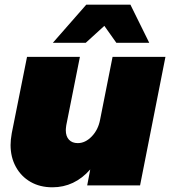

<svg xmlns="http://www.w3.org/2000/svg" viewBox="-20 -789 726 817"><path d="M25 -172Q25 -194 30 -222L95 -547H320L262 -256Q260 -242 260 -235Q260 -209 273.5 -194.5Q287 -180 311 -180Q343 -180 370.5 -208.5Q398 -237 406 -280L459 -547H684L576 0H351L364 -68Q297 8 203 8Q150 8 110 -15Q70 -38 47.5 -79Q25 -120 25 -172ZM615 -607H475L424 -679L345 -607H205L347 -769H535Z"/></svg>

Font: Gontserrat Black
Style: Italic
Weight: 900
Italic angle: -11.3°
Designer: Julieta Ulanovsky
Foundry: Julieta Ulanovsky
Version: Version 6.001